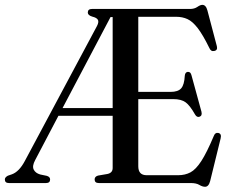

<svg xmlns="http://www.w3.org/2000/svg" viewBox="-34 -736 932 772"><path d="M419 -60.5V-270.5H201L107.5 -92.5Q94.5 -68.5 101.5 -54.2Q108.5 -40 127.5 -34.5L154 -29Q167.5 -25 167.5 -14.5Q167.5 0 151 0H2Q-14.5 0 -14.5 -14.5Q-14.5 -23 -2.5 -29.5L13.5 -35Q43 -45.5 66 -89L356 -631.5Q364.5 -648 359.5 -656.5Q354.5 -665 337.5 -669Q319 -674.5 319 -685.5Q319 -700 336 -700H730.5Q747.5 -700 759.5 -708.2Q771.5 -716.5 779.5 -716.5Q794 -716.5 800 -694L838 -550Q842 -533.5 827 -531Q814 -528 807.5 -543.5Q781.5 -596.5 760.8 -623.2Q740 -650 719.8 -659.2Q699.5 -668.5 674.5 -668.5H522V-366.5H651.5Q682 -366.5 694.5 -380.8Q707 -395 709 -431.5Q710.5 -446 721 -447Q732.5 -448 736 -433L776 -287Q780 -270.5 768 -266.5Q757.5 -263 750 -276Q730 -311.5 712.5 -324.5Q695 -337.5 662.5 -337.5H522V-67.5Q522 -31.5 555.5 -31.5H682.5Q710 -31.5 731.8 -43Q753.5 -54.5 775.5 -88.5Q797.5 -122.5 825.5 -189Q831 -204 843.5 -201.5Q858 -198.5 853 -179L811 -8Q805 15 790.5 15Q780 15 767.5 7.5Q755 0 733 0H363.5Q346.5 0 346.5 -14.5Q346.5 -26 360 -30L398 -36.5Q419 -41 419 -60.5ZM410.5 -667.5 217.5 -301.5H419V-667.5Z"/></svg>

Font: Fraunces 144pt S050
Style: Regular
Weight: 400
Version: Version 1.000; ttfautohint (v1.8.3)